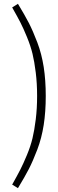

<svg xmlns="http://www.w3.org/2000/svg" viewBox="-20 -854 305 1008"><path d="M74.2 -834Q110.4 -774.4 131.6 -733.2Q152.8 -691.9 175.8 -631.6Q198.7 -571.3 209.5 -502Q220.2 -432.6 220.2 -350.1Q220.2 -267.6 209.5 -198.2Q198.7 -128.9 175.8 -68.6Q152.8 -8.3 131.6 33Q110.4 74.2 74.2 133.8L43.9 115.2Q70.8 67.4 86.4 36.9Q102.1 6.3 121.3 -40Q140.6 -86.4 150.6 -128.2Q160.6 -169.9 167.7 -227.3Q174.8 -284.7 174.8 -350.1Q174.8 -415.5 167.7 -473.1Q160.6 -530.8 150.6 -572Q140.6 -613.3 121.3 -660.2Q102.1 -707 86.7 -736.8Q71.3 -766.6 43.9 -814.9Z"/></svg>

Font: Fira Sans Compressed ExtraLight
Style: Regular
Weight: 250
Width: 1
Designer: Carrois Corporate & Edenspiekermann AG
Foundry: Carrois Corporate GbR & Edenspiekermann AG
Version: Version 4.203;PS 004.203;hotconv 1.0.88;makeotf.lib2.5.64775